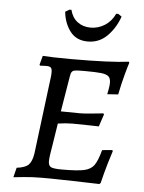

<svg xmlns="http://www.w3.org/2000/svg" viewBox="-52 -741 591 790"><g transform="rotate(5 244.0 -345.5)"><path d="M229 -41Q292 -41 320 -47Q348 -53 361.5 -71.5Q375 -90 387 -135L429 -139L431 -134Q427 -123 415 -82.5Q403 -42 393 0L388 5Q362 4 280.5 2Q199 0 149 0Q110 0 76 3.5Q42 7 33 8L43 -32Q78 -36 92 -50Q106 -64 111 -98L151 -418Q152 -425 152 -437Q152 -450 147 -455Q142 -460 128 -460L102 -459L100 -463L110 -500Q121 -499 154.5 -498Q188 -497 227 -497Q391 -497 465 -507L467 -502Q463 -491 452.5 -452.5Q442 -414 433 -369L388 -366Q389 -371 392 -386.5Q395 -402 395 -414Q395 -432 386 -440Q377 -448 355 -450.5Q333 -453 284 -453Q258 -453 248 -451.5Q238 -450 234 -444Q230 -438 228 -424L204 -279L283 -278Q300 -278 334 -281.5Q368 -285 379 -286L382 -282L365 -231Q354 -231 323 -232Q292 -233 257 -233Q229 -233 196 -228L183 -145Q173 -88 173 -71Q173 -52 184 -46.5Q195 -41 229 -41ZM396 -699H405L419 -689Q402 -641 369 -608Q336 -575 289 -575Q242 -575 216.5 -608Q191 -641 186 -689L203 -699H211Q219 -667 241.5 -650Q264 -633 296 -633Q327 -633 354 -650Q381 -667 396 -699Z"/></g></svg>

Font: Alegreya SC
Style: Italic
Weight: 400
Italic angle: -7°
Designer: Juan Pablo del Peral
Foundry: Huerta Tipografica
Version: Version 2.007; ttfautohint (v1.6)